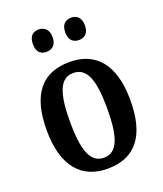

<svg xmlns="http://www.w3.org/2000/svg" viewBox="-140 -841 801 943"><g transform="rotate(-20 261.0 -369.5)"><path d="M344 -632C370 -632 395 -647 395 -690C395 -734 370 -749 344 -749C316 -749 292 -734 292 -690C292 -647 316 -632 344 -632ZM173 -632C200 -632 226 -647 226 -690C226 -734 200 -749 173 -749C146 -749 123 -734 123 -690C123 -647 146 -632 173 -632ZM259 10C404 10 479 -81 479 -269C479 -457 397 -547 262 -547C117 -547 42 -457 42 -269C42 -81 125 10 259 10ZM261 -47C190 -47 164 -123 164 -269C164 -415 189 -490 260 -490C333 -490 358 -415 358 -269C358 -123 333 -47 261 -47Z"/></g></svg>

Font: Noto Serif Tamil Condensed SemiBold
Style: Regular
Weight: 600
Width: 3
Designer: Indian Type Foundry, Tom Grace, and the Monotype Design Team
Foundry: Monotype Imaging Inc.
Version: Version 2.004